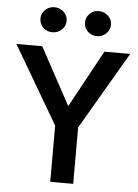

<svg xmlns="http://www.w3.org/2000/svg" viewBox="-60 -954 721 1000"><g transform="rotate(5 300.5 -454.0)"><path d="M116 -843Q116 -870 136 -889Q156 -908 184 -908Q212 -908 232.5 -889Q253 -870 253 -843Q253 -815 232.5 -796Q212 -777 184 -777Q156 -777 136 -796Q116 -815 116 -843ZM349 -843Q349 -870 368.5 -889Q388 -908 416 -908Q444 -908 464.5 -889Q485 -870 485 -843Q485 -815 464.5 -796Q444 -777 416 -777Q388 -777 368.5 -796Q349 -815 349 -843ZM463 -700H598L361 -295V0H241V-294L3 -700H138L300 -401Z"/></g></svg>

Font: Jost* Medium
Style: Regular
Weight: 500
Version: Version 3.7